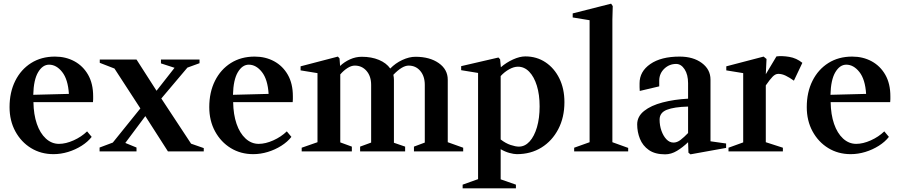

<svg xmlns="http://www.w3.org/2000/svg" viewBox="-20 -824 4902 1045"><path d="M271 15Q203 15 149 -18Q95 -51 63.5 -109Q32 -167 32 -241Q32 -322 63 -384Q94 -446 149.5 -481Q205 -516 279 -516Q338 -516 385 -490.5Q432 -465 459.5 -417Q487 -369 487 -300Q487 -293 487 -284.5Q487 -276 486 -268H162Q163 -201 180.5 -150Q198 -99 229.5 -70Q261 -41 301 -41Q338 -41 380.5 -60Q423 -79 454 -109L479 -79Q458 -52 424 -30.5Q390 -9 350.5 3Q311 15 271 15ZM247 -472Q212 -472 187.5 -431Q163 -390 161 -308L355 -313Q350 -392 318.5 -432Q287 -472 247 -472Z M522 0V-21L594 -48L744 -234L603 -451L523 -482V-500H723L832 -330L930 -455L856 -479V-500H1066V-480L1000 -456L858 -288L1020 -42L1089 -18V0H894L771 -192L662 -46L723 -21V0Z M1358 15Q1290 15 1236 -18Q1182 -51 1150.5 -109Q1119 -167 1119 -241Q1119 -322 1150 -384Q1181 -446 1236.5 -481Q1292 -516 1366 -516Q1425 -516 1472 -490.5Q1519 -465 1546.5 -417Q1574 -369 1574 -300Q1574 -293 1574 -284.5Q1574 -276 1573 -268H1249Q1250 -201 1267.5 -150Q1285 -99 1316.5 -70Q1348 -41 1388 -41Q1425 -41 1467.5 -60Q1510 -79 1541 -109L1566 -79Q1545 -52 1511 -30.5Q1477 -9 1437.5 3Q1398 15 1358 15ZM1334 -472Q1299 -472 1274.5 -431Q1250 -390 1248 -308L1442 -313Q1437 -392 1405.5 -432Q1374 -472 1334 -472Z M1622 0V-20L1708 -50V-426L1616 -441V-463L1819 -516L1828 -506L1831 -465Q1854 -487 1885 -501Q1916 -515 1949 -515Q2002 -515 2042.5 -498Q2083 -481 2104 -451Q2132 -480 2169.5 -497.5Q2207 -515 2241 -515Q2319 -515 2368 -480.5Q2417 -446 2417 -390V-50L2501 -20V0H2233V-26L2292 -48V-362Q2292 -409 2267.5 -438Q2243 -467 2204 -467Q2169 -467 2121 -417Q2124 -402 2124 -390V-47L2185 -26V0H1940V-26L2000 -48V-362Q2000 -409 1975 -438Q1950 -467 1911 -467Q1892 -467 1871 -453.5Q1850 -440 1832 -419V-49L1895 -26V0Z M2793 15Q2777 15 2753 8.5Q2729 2 2705 -12V152L2788 181V201H2498V181L2582 151V-427L2490 -442V-464L2693 -511L2702 -501L2706 -458Q2736 -484 2772.5 -500.5Q2809 -517 2839 -517Q2901 -517 2949 -485Q2997 -453 3024.5 -397Q3052 -341 3052 -268Q3052 -185 3018.5 -121Q2985 -57 2927 -21Q2869 15 2793 15ZM2799 -461Q2777 -461 2751.5 -447Q2726 -433 2705 -410V-65Q2732 -44 2759 -35Q2786 -26 2804 -26Q2837 -26 2862.5 -54Q2888 -82 2902.5 -131.5Q2917 -181 2917 -245Q2917 -309 2902 -357.5Q2887 -406 2860.5 -433.5Q2834 -461 2799 -461Z M3105 0V-20L3189 -50V-714L3097 -729V-751L3306 -804L3315 -791L3313 -718V-50L3399 -19V0Z M3600 16Q3545 16 3511.5 -7.5Q3478 -31 3463 -68.5Q3448 -106 3448 -147Q3448 -190 3485.5 -220Q3523 -250 3586.5 -266.5Q3650 -283 3725 -287V-371Q3725 -418 3706 -447Q3687 -476 3660 -476Q3623 -476 3596 -450.5Q3569 -425 3568 -387Q3568 -376 3568 -367.5Q3568 -359 3568 -354L3462 -329Q3461 -338 3461 -349Q3461 -360 3461 -371Q3461 -435 3519.5 -475.5Q3578 -516 3679 -516Q3753 -516 3800 -481Q3847 -446 3847 -391V-55L3932 -43V-19L3738 16L3727 7L3725 -50Q3696 -22 3664.5 -3Q3633 16 3600 16ZM3646 -48Q3665 -48 3684 -62.5Q3703 -77 3725 -100V-244Q3649 -242 3609.5 -226.5Q3570 -211 3570 -173Q3570 -141 3580 -112.5Q3590 -84 3607 -66Q3624 -48 3646 -48Z M3945 0V-20L4025 -49V-426L3933 -441V-463L4136 -516L4152 -503L4148 -420L4206 -517Q4236 -521 4275.5 -514.5Q4315 -508 4347 -482L4301 -385Q4277 -402 4256.5 -412Q4236 -422 4216 -422Q4200 -422 4185 -406.5Q4170 -391 4150 -362Q4149 -360 4148 -359V-50L4241 -20V0Z M4610 15Q4542 15 4488 -18Q4434 -51 4402.5 -109Q4371 -167 4371 -241Q4371 -322 4402 -384Q4433 -446 4488.5 -481Q4544 -516 4618 -516Q4677 -516 4724 -490.5Q4771 -465 4798.5 -417Q4826 -369 4826 -300Q4826 -293 4826 -284.5Q4826 -276 4825 -268H4501Q4502 -201 4519.5 -150Q4537 -99 4568.5 -70Q4600 -41 4640 -41Q4677 -41 4719.5 -60Q4762 -79 4793 -109L4818 -79Q4797 -52 4763 -30.5Q4729 -9 4689.5 3Q4650 15 4610 15ZM4586 -472Q4551 -472 4526.5 -431Q4502 -390 4500 -308L4694 -313Q4689 -392 4657.5 -432Q4626 -472 4586 -472Z"/></svg>

Font: Wittgenstein Semibold
Style: Regular
Weight: 600
Designer: Jörg Drees
Foundry: Jörg Drees
Version: Version 1.303; ttfautohint (v1.8.4.7-5d5b)